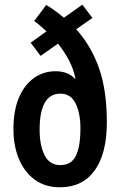

<svg xmlns="http://www.w3.org/2000/svg" viewBox="-20 -784 508 814"><path d="M176 -763Q210 -743 251 -709L329 -764L372 -708L303 -660Q367 -589 400 -494.5Q433 -400 433 -266Q433 -133 381.5 -61.5Q330 10 234 10Q171 10 127 -22.5Q83 -55 60 -110.5Q37 -166 37 -237Q37 -315 60 -369.5Q83 -424 123.5 -453Q164 -482 216 -482Q268 -482 298 -450L300 -451Q291 -493 272 -529Q253 -565 226 -599L152 -547L110 -603L177 -651Q164 -663 151.5 -674Q139 -685 125 -695ZM236 -387Q148 -387 148 -234Q148 -168 169 -126Q190 -84 236 -84Q282 -84 301.5 -123Q321 -162 321 -240Q321 -304 300.5 -345.5Q280 -387 236 -387Z"/></svg>

Font: Noto Sans Gurmukhi ExtraCondensed SemiBold
Style: Regular
Weight: 600
Width: 2
Designer: Jelle Bosma - Monotype Design Team
Foundry: Monotype Imaging Inc.
Version: Version 2.004; ttfautohint (v1.8.4.7-5d5b)